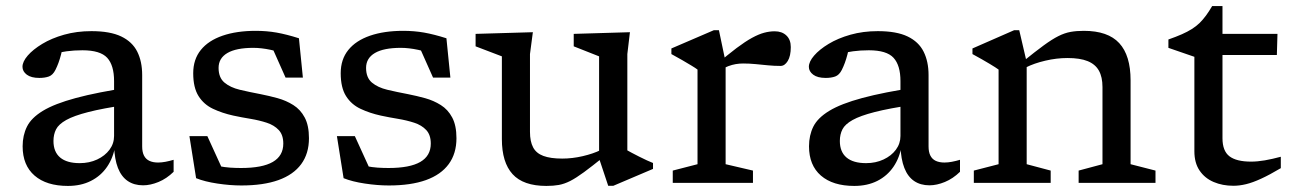

<svg xmlns="http://www.w3.org/2000/svg" viewBox="-20 -602 4256 632"><path d="M413 -315.5 397.5 -257Q318.5 -245.5 270.8 -233.2Q223 -221 198 -207Q173 -193 164.5 -176.2Q156 -159.5 156 -138Q156 -102 178 -83.5Q200 -65 242.5 -65Q274 -65 299.8 -77Q325.5 -89 340.5 -109.2Q355.5 -129.5 355.5 -154.5V-335Q355.5 -387 332.8 -411.8Q310 -436.5 251.5 -436.5Q223.5 -436.5 199.5 -433.2Q175.5 -430 154 -424L189 -457Q185 -438 181 -422.8Q177 -407.5 172.5 -395.2Q168 -383 162.5 -372Q154 -355 140.8 -350.2Q127.5 -345.5 109.5 -345.5Q82.5 -345.5 68.2 -356.2Q54 -367 54 -382Q54 -399 71.2 -419Q88.5 -439 119 -457.5Q149.5 -476 191 -487.8Q232.5 -499.5 281 -499.5Q342.5 -499.5 379 -482Q415.5 -464.5 431.8 -432Q448 -399.5 448 -355V-120Q448 -101.5 454 -89.8Q460 -78 471.8 -72.5Q483.5 -67 500.5 -67Q512 -67 525 -69.5Q538 -72 551.5 -76V-36.5Q528.5 -14 501.8 -3Q475 8 451 8Q421.5 8 400.5 -6.2Q379.5 -20.5 368.2 -49.2Q357 -78 355.5 -122L359.5 -123.5Q353 -83 332.5 -53Q312 -23 279.2 -6.5Q246.5 10 203.5 10Q133 10 93.8 -24Q54.5 -58 54.5 -120.5Q54.5 -156.5 68.8 -185.2Q83 -214 121.2 -237.2Q159.5 -260.5 230 -279.5Q300.5 -298.5 413 -315.5Z M822 -500.5Q857.5 -500.5 890.2 -494.8Q923 -489 964 -476L977 -346.5H920L865 -470L933.5 -418Q901.5 -431.5 870.8 -438Q840 -444.5 814 -444.5Q757.5 -444.5 728.5 -427.5Q699.5 -410.5 699.5 -378.5Q699.5 -346.5 718.8 -330.2Q738 -314 769.5 -306.5Q801 -299 838 -292Q866 -286.5 894 -278.8Q922 -271 945.5 -256.2Q969 -241.5 983 -215.2Q997 -189 997 -147Q997 -96.5 971.5 -61.8Q946 -27 896.5 -9.2Q847 8.5 774.5 8.5Q737 8.5 695.5 2.2Q654 -4 625.5 -15.5L603.5 -154H662.5L725 -17L663.5 -66Q682 -59 700.5 -55.2Q719 -51.5 737.5 -50.2Q756 -49 773.5 -49Q843.5 -49 878 -69Q912.5 -89 912.5 -129.5Q912.5 -158 897.5 -174Q882.5 -190 858 -198Q833.5 -206 804.8 -210.8Q776 -215.5 748 -221.5Q711.5 -229.5 681.2 -243.8Q651 -258 633.5 -285.8Q616 -313.5 616 -361Q616 -406.5 641 -437.5Q666 -468.5 712.5 -484.5Q759 -500.5 822 -500.5Z M1307.5 -500.5Q1343 -500.5 1375.8 -494.8Q1408.5 -489 1449.5 -476L1462.5 -346.5H1405.5L1350.5 -470L1419 -418Q1387 -431.5 1356.2 -438Q1325.5 -444.5 1299.5 -444.5Q1243 -444.5 1214 -427.5Q1185 -410.5 1185 -378.5Q1185 -346.5 1204.2 -330.2Q1223.5 -314 1255 -306.5Q1286.5 -299 1323.5 -292Q1351.5 -286.5 1379.5 -278.8Q1407.5 -271 1431 -256.2Q1454.5 -241.5 1468.5 -215.2Q1482.5 -189 1482.5 -147Q1482.5 -96.5 1457 -61.8Q1431.5 -27 1382 -9.2Q1332.5 8.5 1260 8.5Q1222.5 8.5 1181 2.2Q1139.5 -4 1111 -15.5L1089 -154H1148L1210.5 -17L1149 -66Q1167.5 -59 1186 -55.2Q1204.5 -51.5 1223 -50.2Q1241.5 -49 1259 -49Q1329 -49 1363.5 -69Q1398 -89 1398 -129.5Q1398 -158 1383 -174Q1368 -190 1343.5 -198Q1319 -206 1290.2 -210.8Q1261.5 -215.5 1233.5 -221.5Q1197 -229.5 1166.8 -243.8Q1136.5 -258 1119 -285.8Q1101.5 -313.5 1101.5 -361Q1101.5 -406.5 1126.5 -437.5Q1151.5 -468.5 1198 -484.5Q1244.5 -500.5 1307.5 -500.5Z M1724.5 -168Q1724.5 -136.5 1734.8 -117Q1745 -97.5 1768.5 -88.8Q1792 -80 1830.5 -80Q1864 -80 1898.2 -88Q1932.5 -96 1957 -108L1967.5 -86Q1928.5 -54.5 1902.2 -35.2Q1876 -16 1856.8 -6.2Q1837.5 3.5 1819.5 6.8Q1801.5 10 1778.5 10Q1702.5 10 1667.2 -28.8Q1632 -67.5 1632 -144V-416.5L1545.5 -449.5V-490.5L1734 -496L1724.5 -424ZM1982 9.5 1952 -80.5V-416.5L1868.5 -449.5V-490.5L2053.5 -496L2045 -424V-107Q2049.5 -104.5 2060 -98.8Q2070.5 -93 2083.8 -86.5Q2097 -80 2109.2 -74.2Q2121.5 -68.5 2129.5 -65.5V-46L1999 9.5Z M2530 -499Q2554 -499 2568.5 -485.2Q2583 -471.5 2583 -447Q2583 -417.5 2573 -401.2Q2563 -385 2549.5 -385Q2528.5 -385 2508 -387Q2487.5 -389 2467 -391Q2446.5 -393 2426 -393Q2414 -393 2402 -391Q2390 -389 2377.2 -384.2Q2364.5 -379.5 2350.5 -370.5L2336 -388Q2375.5 -422 2404.5 -443.8Q2433.5 -465.5 2455.5 -477.5Q2477.5 -489.5 2495.2 -494.2Q2513 -499 2530 -499ZM2368.5 -397.5V-61.5L2458.5 -40.5V0H2194.5V-40.5L2276 -61.5V-373Q2269.5 -378 2256.2 -386Q2243 -394 2225.8 -404Q2208.5 -414 2190 -424V-442.5L2329.5 -502.5H2346.5Z M3001.5 -315.5 2986 -257Q2907 -245.5 2859.2 -233.2Q2811.5 -221 2786.5 -207Q2761.5 -193 2753 -176.2Q2744.5 -159.5 2744.5 -138Q2744.5 -102 2766.5 -83.5Q2788.5 -65 2831 -65Q2862.5 -65 2888.2 -77Q2914 -89 2929 -109.2Q2944 -129.5 2944 -154.5V-335Q2944 -387 2921.2 -411.8Q2898.5 -436.5 2840 -436.5Q2812 -436.5 2788 -433.2Q2764 -430 2742.5 -424L2777.5 -457Q2773.5 -438 2769.5 -422.8Q2765.5 -407.5 2761 -395.2Q2756.5 -383 2751 -372Q2742.5 -355 2729.2 -350.2Q2716 -345.5 2698 -345.5Q2671 -345.5 2656.8 -356.2Q2642.5 -367 2642.5 -382Q2642.5 -399 2659.8 -419Q2677 -439 2707.5 -457.5Q2738 -476 2779.5 -487.8Q2821 -499.5 2869.5 -499.5Q2931 -499.5 2967.5 -482Q3004 -464.5 3020.2 -432Q3036.5 -399.5 3036.5 -355V-120Q3036.5 -101.5 3042.5 -89.8Q3048.5 -78 3060.2 -72.5Q3072 -67 3089 -67Q3100.5 -67 3113.5 -69.5Q3126.5 -72 3140 -76V-36.5Q3117 -14 3090.2 -3Q3063.5 8 3039.5 8Q3010 8 2989 -6.2Q2968 -20.5 2956.8 -49.2Q2945.5 -78 2944 -122L2948 -123.5Q2941.5 -83 2921 -53Q2900.5 -23 2867.8 -6.5Q2835 10 2792 10Q2721.5 10 2682.2 -24Q2643 -58 2643 -120.5Q2643 -156.5 2657.2 -185.2Q2671.5 -214 2709.8 -237.2Q2748 -260.5 2818.5 -279.5Q2889 -298.5 3001.5 -315.5Z M3359.5 -397.5V-61.5L3438.5 -40.5V0H3185.5V-40.5L3267 -61.5V-373Q3259 -379 3237 -392.2Q3215 -405.5 3181 -424V-442.5L3318 -502.5H3335ZM3530.5 -40.5 3609 -61.5V-315.5Q3609 -348.5 3597.2 -369.5Q3585.5 -390.5 3560.2 -400.8Q3535 -411 3494 -411Q3457.5 -411 3420.5 -402.2Q3383.5 -393.5 3357 -380L3346 -398.5Q3388 -432.5 3415.8 -452.8Q3443.5 -473 3464 -483.2Q3484.5 -493.5 3504 -497Q3523.5 -500.5 3547.5 -500.5Q3627 -500.5 3664.2 -460Q3701.5 -419.5 3701.5 -337.5V-61.5L3783.5 -40.5V0H3530.5Z M4004 -147Q4004 -105 4027 -87.5Q4050 -70 4098 -70Q4119 -70 4143.5 -74.2Q4168 -78.5 4196 -86V-48.5Q4159 -26.5 4131.2 -13.8Q4103.5 -1 4081.8 4.2Q4060 9.5 4040 9.5Q4004 9.5 3974.8 -3Q3945.5 -15.5 3928.5 -40.8Q3911.5 -66 3911.5 -104V-415L3826 -444.5V-472Q3851.5 -481 3870.2 -489.2Q3889 -497.5 3903.2 -506.5Q3917.5 -515.5 3928.5 -526.2Q3939.5 -537 3949.5 -550.5Q3959.5 -564 3970 -582H4004V-473.5ZM3968 -421 3970.5 -490.5H4185L4183 -421Z"/></svg>

Font: Newsreader 9pt
Style: Regular
Weight: 400
Designer: Hugues Gentile
Foundry: Production Type
Version: Version 1.003